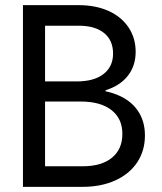

<svg xmlns="http://www.w3.org/2000/svg" viewBox="-20 -727 630 747"><path d="M69.3 -707H131.8V0H69.3ZM124 -707H285.2Q351.6 -707 401.9 -684.6Q452.1 -662.1 480 -620.6Q507.8 -579.1 507.8 -525.4Q507.8 -474.6 481.4 -437.5Q455.1 -400.4 405.3 -380.9Q355.5 -361.3 285.2 -361.3H124L390.6 -382.8V-359.4L124 -380.9H300.8Q377 -380.9 431.6 -359.9Q486.3 -338.9 515.1 -297.9Q543.9 -256.8 543.9 -200.2Q543.9 -140.6 513.7 -95.2Q483.4 -49.8 428.2 -24.9Q373 0 300.8 0H124ZM456.1 -206.1Q456.1 -265.6 413.6 -298.8Q371.1 -332 293.9 -332H155.3V-80.1H301.8Q375 -80.1 415.5 -113.3Q456.1 -146.5 456.1 -206.1ZM419.9 -518.6Q419.9 -570.3 384.8 -598.6Q349.6 -627 286.1 -627H155.3V-410.2H278.3Q345.7 -410.2 382.8 -439Q419.9 -467.8 419.9 -518.6Z"/></svg>

Font: Wanted Sans Std Variable
Style: Regular
Weight: 400
Designer: Original Design by Kil Hyung-jin and Kang Hanbin, Wanted Lab, Inc;
Foundry: Wanted Lab, Inc.
Version: Version 1.003;Glyphs 3.2 (3227)